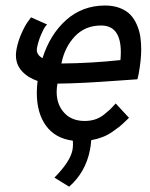

<svg xmlns="http://www.w3.org/2000/svg" viewBox="-20 -519 558 713"><path d="M369.1 -498.5H370.1Q401.9 -498.5 426.3 -488.8Q450.7 -479 465.1 -463.4Q479.5 -447.8 488.8 -425.8Q498 -403.8 501.2 -382.1Q504.4 -360.4 504.4 -335.4Q504.4 -296.9 495.1 -245.6Q491.7 -228.5 490.2 -224.6Q469.7 -223.1 417.2 -219.5Q364.7 -215.8 348.4 -214.8Q332 -213.9 298.3 -211.9Q264.6 -210 241.7 -209.5Q218.8 -209 193.4 -208.5Q190.4 -192.9 190.4 -177.7Q190.4 -130.9 218.3 -100.3Q246.1 -69.8 294.4 -69.8Q314.9 -69.8 332.8 -75.4Q350.6 -81.1 366.2 -93.5Q381.8 -106 388.7 -112.5Q395.5 -119.1 409.7 -134.8L459 -81.5Q458.5 -81.1 444.6 -67.6Q430.7 -54.2 421.9 -47.4Q413.1 -40.5 396.2 -28.8Q379.4 -17.1 360.1 -9.8Q340.8 -2.4 318.8 1.5Q317.4 22.5 314 38.1Q297.9 120.6 236.8 174.3L182.1 140.6Q240.7 81.1 249 38.6Q251 28.8 251 16.6Q251 7.8 250.5 3.4Q185.5 -4.9 151.1 -51.8Q116.7 -98.6 116.7 -174.3Q116.7 -195.3 119.6 -218.3Q83.5 -230.5 61.3 -254.9Q39.1 -279.3 39.1 -314.5Q39.1 -323.7 41.5 -336.9Q47.4 -367.7 60.8 -397.2Q74.2 -426.8 85 -440.4L95.2 -454.6L154.8 -428.2Q151.9 -425.3 147.2 -419.2Q142.6 -413.1 132.6 -390.4Q122.6 -367.7 117.2 -340.3Q116.7 -337.9 116.7 -333.5Q116.7 -315.4 137.7 -302.7Q166 -391.6 225.8 -444.8Q285.6 -498 369.1 -498.5ZM208 -283.2Q319.8 -284.2 427.2 -295.9Q428.7 -311.5 428.7 -325.2Q428.7 -424.3 355.5 -424.3Q296.4 -424.3 258.3 -384.3Q220.2 -344.2 208 -283.2Z"/></svg>

Font: Fantasque Sans Mono
Style: Italic
Weight: 400
Italic angle: -11°
Monospace: yes
Designer: Jany Belluz
Version: Version 1.8.0 ; ttfautohint (v1.8.2)